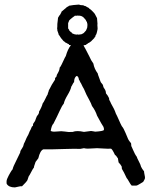

<svg xmlns="http://www.w3.org/2000/svg" viewBox="-20 -810 655 837"><path d="M393 -750 403 -731Q403 -727 404 -718.5Q405 -710 405 -706Q404 -702 405 -693.5Q406 -685 405 -681Q403 -670 400 -661L398 -658Q395 -654 396 -651Q393 -649 391 -644L381 -634Q379 -631 374.5 -628Q370 -625 369 -624Q363 -622 361 -619Q355 -616 354 -614Q350 -614 344 -612L354 -594Q357 -588 362 -578.5Q367 -569 370 -563Q376 -548 387 -533Q391 -510 406 -490Q407 -484 411.5 -473Q416 -462 418 -455Q419 -451 423.5 -446.5Q428 -442 429 -438L431 -430Q432 -428 434.5 -424.5Q437 -421 438.5 -418Q440 -415 441 -411Q442 -407 442 -403Q450 -394 455 -383Q456 -381 456 -378.5Q456 -376 456 -375Q461 -367 464 -359Q479 -334 485 -315Q490 -306 498 -287.5Q506 -269 511 -260Q519 -251 527.5 -230Q536 -209 538 -205Q540 -200 545 -193.5Q550 -187 551 -186Q552 -184 552 -178Q552 -172 554 -170Q556 -166 560 -156.5Q564 -147 568 -139.5Q572 -132 576 -127Q578 -120 585.5 -106Q593 -92 595 -83Q599 -74 608 -63Q608 -58 610 -49Q612 -40 612 -38Q613 -32 609 -25.5Q605 -19 604 -17Q602 -16 590 -8.5Q578 -1 574.5 -1Q571 -1 554 -1Q549 -6 542.5 -18Q536 -30 532 -34Q518 -64 513 -71Q511 -73 511 -78Q511 -83 510 -85Q505 -94 497 -102Q497 -105 495.5 -110.5Q494 -116 494 -120Q493 -121 491.5 -123Q490 -125 488.5 -127.5Q487 -130 486 -131L481 -135Q470 -159 464 -162Q452 -161 431.5 -162.5Q411 -164 403 -164Q396 -164 384 -163Q372 -162 363 -162Q354 -162 346 -164Q331 -161 330 -161Q305 -162 263 -160.5Q221 -159 207 -159H169Q155 -154 147 -120L135 -104Q134 -99 131 -92Q128 -85 128 -80Q123 -74 116 -60Q109 -46 105 -41Q104 -39 102 -32Q100 -25 98 -22Q96 -18 76 2Q70 1 59 4Q48 7 45 7Q18 7 9 -9Q8 -17 9 -23Q10 -29 14 -36.5Q18 -44 18 -45Q19 -47 25 -57.5Q31 -68 35 -72Q37 -83 51 -110L68 -145Q68 -150 70.5 -154.5Q73 -159 76.5 -164Q80 -169 81 -172Q82 -174 83 -179Q84 -184 86 -187Q87 -189 89 -193Q91 -197 92 -200Q95 -208 100 -217Q103 -221 106.5 -230.5Q110 -240 113 -244L119 -258Q120 -259 122 -260.5Q124 -262 124 -263Q124 -264 124 -267Q124 -270 125 -271Q126 -273 129 -277Q132 -281 133 -283Q134 -286 136.5 -293Q139 -300 141 -304L146 -310Q151 -317 150 -323Q162 -343 166 -359Q171 -365 177.5 -379Q184 -393 188 -399Q188 -402 190.5 -408Q193 -414 193 -417Q196 -421 200 -429.5Q204 -438 206 -441Q208 -445 213 -452Q218 -459 220 -463Q220 -464 220 -467Q220 -470 221 -471Q222 -472 224 -473.5Q226 -475 226 -476L228 -484Q229 -486 232.5 -492Q236 -498 238 -504Q240 -510 240 -515Q244 -519 248.5 -528.5Q253 -538 254 -540Q264 -562 267 -566Q275 -595 289 -613Q287 -614 281 -614Q281 -617 279 -618Q277 -618 272.5 -621Q268 -624 266 -624Q261 -629 257 -631L246 -644Q244 -646 241.5 -651Q239 -656 236 -658Q236 -661 233.5 -667Q231 -673 230 -677Q230 -684 229 -686Q230 -690 230 -706Q230 -709 231 -714.5Q232 -720 232 -723Q232 -725 232.5 -728Q233 -731 233 -733Q236 -736 237 -740Q238 -741 239.5 -743Q241 -745 242 -746Q243 -749 245.5 -752.5Q248 -756 248 -759Q250 -760 254 -764Q255 -764 257 -766.5Q259 -769 261 -770Q262 -771 266 -774Q270 -777 271 -779Q279 -782 281 -785Q285 -785 300 -788Q318 -790 324 -790Q330 -787 343 -787Q347 -784 354 -783Q355 -782 356.5 -781Q358 -780 361 -778.5Q364 -777 366 -776Q368 -775 369 -773Q370 -772 371 -771Q374 -770 379 -765L387 -757Q387 -756 389.5 -754Q392 -752 393 -750ZM345 -666 355 -677Q356 -681 360 -689Q360 -691 360.5 -693.5Q361 -696 361 -697V-706Q359 -710 359 -715Q356 -715 356 -719L355 -720Q354 -722 354 -723L346 -732L341 -737Q338 -737 335 -740Q330 -742 316 -742Q315 -742 314 -741.5Q313 -741 311 -741Q309 -741 307 -742Q302 -737 299 -736Q297 -734 293.5 -731.5Q290 -729 288 -727Q287 -727 286 -725Q285 -723 283 -723L280 -717Q280 -714 277 -710V-686Q277 -685 280 -682Q282 -680 282 -677L288 -671Q289 -671 289 -670H291Q291 -669 292.5 -667.5Q294 -666 294 -665Q297 -664 301 -662Q305 -660 307 -660Q312 -660 313 -659Q315 -659 317 -660L322 -659Q327 -659 330 -660Q331 -660 333 -660.5Q335 -661 336 -661Q337 -662 345 -666ZM433 -243V-250Q431 -256 431 -257Q425 -265 403 -306Q396 -328 381 -348Q378 -358 369 -374.5Q360 -391 357 -397L346 -422Q345 -423 340 -432.5Q335 -442 333 -447Q331 -449 328.5 -455Q326 -461 324 -463Q322 -478 314 -479Q303 -472 303 -452Q300 -450 296.5 -442.5Q293 -435 291 -433Q288 -418 274.5 -395.5Q261 -373 258 -358Q250 -349 240 -326.5Q230 -304 228 -301L213 -271Q205 -264 201 -239Q208 -236 215.5 -236Q223 -236 232.5 -237Q242 -238 247 -238Q252 -238 263 -236.5Q274 -235 279.5 -234.5Q285 -234 297 -235Q315 -242 346 -235L377 -239Q381 -239 387 -237.5Q393 -236 395 -236Q428 -238 433 -243Z"/></svg>

Font: FuturaRenner
Style: Regular
Weight: 400
Designer: BSozoo
Foundry: BSozoo
Version: Version 1.001;PS 001.001;hotconv 1.0.70;makeotf.lib2.5.58329